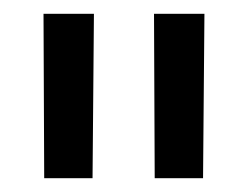

<svg xmlns="http://www.w3.org/2000/svg" viewBox="-20 -716 350 278"><path d="M274 -458H204L203 -696H276ZM114 -458H44L43 -696H116Z"/></svg>

Font: TypoPRO Titillium Maps
Style: 400 wt
Weight: 400
Designer: Campivisivi
Foundry: Accademia di Belle Arti di Urbino and students of MA course of Visual design
Version: Version 001.001